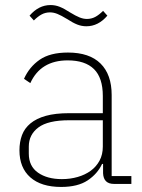

<svg xmlns="http://www.w3.org/2000/svg" viewBox="-20 -728 562 760"><path d="M431 0Q390 0 388 -42V-79H384Q366 -40 327 -14Q288 12 222 12Q143 12 100 -26Q57 -64 57 -133Q57 -166 67 -193Q77 -220 100.5 -239.5Q124 -259 161.5 -269.5Q199 -280 254 -280H387V-348Q387 -420 352 -454.5Q317 -489 248 -489Q141 -489 100 -399L75 -416Q96 -463 137 -491.5Q178 -520 249 -520Q334 -520 378 -476.5Q422 -433 422 -352V-31H500V0ZM225 -19Q258 -19 287.5 -27.5Q317 -36 339 -52Q361 -68 374 -92Q387 -116 387 -148V-252H254Q170 -252 132 -223.5Q94 -195 94 -148V-120Q94 -70 130.5 -44.5Q167 -19 225 -19ZM322 -624Q303 -624 285.5 -631Q268 -638 245 -653Q222 -667 207 -673Q192 -679 178 -679Q160 -679 145 -671Q130 -663 114 -647L97 -666Q133 -708 180 -708Q199 -708 216.5 -701Q234 -694 257 -679Q280 -665 295 -659Q310 -653 324 -653Q342 -653 357 -661Q372 -669 388 -685L405 -666Q369 -624 322 -624Z"/></svg>

Font: IBM Plex Sans Thai ExtLt
Style: Regular
Weight: 200
Designer: Mike Abbink, Paul van der Laan, Pieter van Rosmalen, Ben Mitchell, Mark Frömberg
Foundry: Bold Monday
Version: Version 1.2